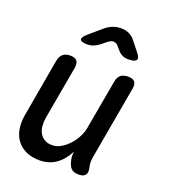

<svg xmlns="http://www.w3.org/2000/svg" viewBox="-143 -889 887 1004"><g transform="rotate(20 300.0 -387.5)"><path d="M410 10Q383 10 369.5 -2.5Q356 -15 350 -41Q346 -54 345.5 -68Q345 -82 347 -95Q323 -46 284 -18Q245 10 192 10Q150 10 118.5 -4Q87 -18 67 -43.5Q47 -69 40 -104.5Q33 -140 40 -183L97 -508Q102 -535 117 -547.5Q132 -560 158 -560Q184 -560 194.5 -547.5Q205 -535 201 -508L148 -210Q144 -186 146 -164Q148 -142 157.5 -125Q167 -108 184 -97.5Q201 -87 227 -87Q253 -87 277 -101.5Q301 -116 320.5 -137.5Q340 -159 353 -185Q366 -211 370 -234L419 -508Q423 -535 438 -547.5Q453 -560 479 -560Q506 -560 516.5 -547.5Q527 -535 522 -508L449 -96Q447 -82 447.5 -68.5Q448 -55 452 -41Q457 -15 446.5 -2.5Q436 10 410 10ZM220 -645Q184 -645 180.5 -658Q177 -671 207 -696L271 -751Q291 -768 312.5 -776.5Q334 -785 358 -785Q382 -785 401.5 -776.5Q421 -768 435 -751L478 -697Q500 -671 492.5 -658Q485 -645 448 -645Q430 -645 415.5 -651.5Q401 -658 390 -671L373 -691Q360 -706 345 -706Q330 -706 312 -691L286 -670Q271 -658 254.5 -651.5Q238 -645 220 -645Z"/></g></svg>

Font: Maple Mono Medium
Style: Italic
Weight: 500
Italic angle: -10°
Monospace: yes
Designer: subframe7536
Version: Version 7.000